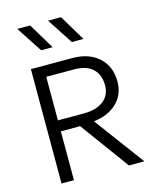

<svg xmlns="http://www.w3.org/2000/svg" viewBox="-136 -1042 923 1135"><g transform="rotate(-15 325.0 -475.0)"><path d="M97 0V-700H348.5Q452 -700 512.2 -644.8Q572.5 -589.5 572.5 -497Q572.5 -418 519.8 -367Q467 -316 377.5 -305.5L604 0H509.5L291 -299H173V0ZM173 -366H331Q409 -366 452.5 -400.2Q496 -434.5 496 -495Q496 -557.5 458.2 -595Q420.5 -632.5 341.5 -632.5H173ZM443.5 -792H372.5L269 -950.5H348.5ZM255 -792H184.5L81 -950.5H159.5Z"/></g></svg>

Font: Geologica ExtraLight
Style: Regular
Weight: 200
Designer: Sindre Bremnes, Frode Helland
Foundry: Monokrom Skriftforlag AS
Version: Version 1.010; ttfautohint (v1.8.4.7-5d5b);gftools[0.9.28]